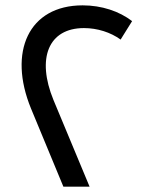

<svg xmlns="http://www.w3.org/2000/svg" viewBox="-20 -698 539 718"><path d="M217 0H315L180 -324C116 -480 161 -593 294 -593C344 -593 394 -577 431 -550L474 -619C426 -656 360 -678 289 -678C87 -678 9 -504 96 -292Z"/></svg>

Font: Hejaz
Style: Regular
Weight: 400
Designer: Bandar Raffah (Arabic) and Santiago Orozco (Latin)
Foundry: Caramella and Typemade
Version: Version 1.010;hotconv 1.0.109;makeotfexe 2.5.65596